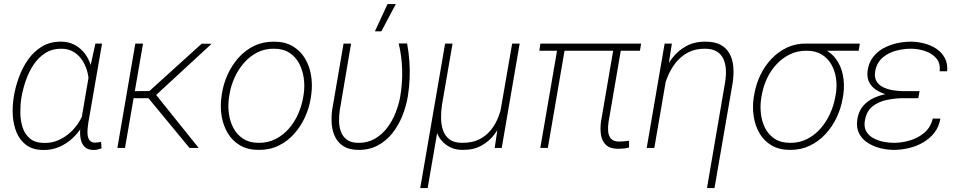

<svg xmlns="http://www.w3.org/2000/svg" viewBox="-20 -749 4863 972"><path d="M48.8 -252 50.3 -262.2Q58.1 -309.1 75.7 -357.7Q93.3 -406.2 122.1 -447.3Q150.9 -488.3 192.4 -513.4Q233.9 -538.6 289.1 -538.1Q323.2 -538.1 350.1 -525.6Q377 -513.2 397 -492.2Q417 -471.2 429.7 -443.8Q442.4 -416.5 448 -386Q453.6 -355.5 451.7 -324.7L429.2 -190.4Q419.9 -150.9 399.2 -114.7Q378.4 -78.6 348.4 -50.3Q318.4 -22 280.8 -5.6Q243.2 10.7 200.7 10.3Q147 10.3 113.8 -14.2Q80.6 -38.6 64.2 -77.9Q47.9 -117.2 44.9 -162.8Q42 -208.5 48.8 -252ZM89.8 -262.2 87.9 -252Q82.5 -216.8 83 -177.2Q83.5 -137.7 94.7 -103.3Q106 -68.8 132.3 -47.1Q158.7 -25.4 205.1 -25.4Q242.2 -24.9 275.4 -39.3Q308.6 -53.7 335.7 -78.4Q362.8 -103 381.8 -134.5Q400.9 -166 410.2 -200.7L429.2 -309.1Q431.6 -341.8 424.6 -375.5Q417.5 -409.2 400.4 -437.7Q383.3 -466.3 356.2 -484.1Q329.1 -502 292.5 -502.4Q245.1 -502.9 210 -480.7Q174.8 -458.5 150.6 -422.4Q126.5 -386.2 111.6 -343.8Q96.7 -301.3 89.8 -262.2ZM462.9 -528.3H496.6L427.2 -127.9Q425.3 -116.2 423.6 -99.1Q421.9 -82 423.6 -65.7Q425.3 -49.3 434.1 -38.3Q442.9 -27.3 461.4 -26.9Q469.2 -26.9 476.6 -28.3Q483.9 -29.8 491.7 -30.8L494.1 2Q484.4 5.4 475.1 7.8Q465.8 10.3 455.6 10.3Q426.3 10.3 411.1 -3.2Q396 -16.6 390.4 -37.8Q384.8 -59.1 385.5 -83Q386.2 -106.9 389.2 -128.4L439 -419.4Z M704.1 -528.3 612.8 0H574.2L665 -528.3ZM1051.3 -527.3 752.9 -252H642.1L646 -287.6L736.3 -288.1L1001 -527.8ZM939.5 0 726.6 -257.8 753.9 -289.1 985.8 0Z M1100.6 -254.4 1103 -272.9Q1110.8 -323.7 1132.3 -371.3Q1153.8 -418.9 1187.5 -456.8Q1221.2 -494.6 1266.6 -516.6Q1312 -538.6 1367.7 -538.1Q1422.9 -538.1 1461.7 -515.1Q1500.5 -492.2 1523.4 -454.3Q1546.4 -416.5 1554.4 -369.4Q1562.5 -322.3 1556.2 -273.4L1553.7 -254.9Q1545.9 -204.1 1524.4 -156.7Q1502.9 -109.4 1469.2 -71.5Q1435.5 -33.7 1390.4 -11.7Q1345.2 10.3 1289.6 9.8Q1234.4 9.8 1195.6 -12.9Q1156.7 -35.6 1133.8 -73.7Q1110.8 -111.8 1102.5 -158.7Q1094.2 -205.6 1100.6 -254.4ZM1142.1 -272.9 1139.2 -253.9Q1133.3 -214.4 1138.7 -174.1Q1144 -133.8 1161.9 -100.3Q1179.7 -66.9 1211.4 -46.4Q1243.2 -25.9 1289.6 -25.9Q1336.9 -25.4 1375.2 -45.2Q1413.6 -64.9 1442.4 -97.9Q1471.2 -130.9 1489.3 -171.9Q1507.3 -212.9 1514.6 -254.9L1517.6 -273.4Q1523.4 -313 1517.8 -353.3Q1512.2 -393.6 1494.6 -427.2Q1477.1 -460.9 1445.3 -481.7Q1413.6 -502.4 1367.2 -502.4Q1320.3 -502.9 1282 -483.2Q1243.7 -463.4 1214.8 -430.2Q1186 -397 1167.5 -356Q1148.9 -314.9 1142.1 -272.9Z M1719.2 -528.3H1757.3L1700.2 -191.4Q1695.8 -163.1 1696.5 -134Q1697.3 -105 1706.8 -80.3Q1716.3 -55.7 1737.5 -40.8Q1758.8 -25.9 1793.9 -25.9Q1840.8 -25.4 1877.2 -46.4Q1913.6 -67.4 1939.7 -101.6Q1965.8 -135.7 1982.2 -177Q1998.5 -218.3 2005.9 -258.3Q2017.6 -325.7 2015.9 -394.3Q2014.2 -462.9 1998.5 -528.8H2041Q2049.3 -483.9 2052.5 -439.2Q2055.7 -394.5 2053.7 -349.6Q2051.8 -304.7 2044.4 -259.8Q2036.1 -210.9 2017.1 -163.1Q1998 -115.2 1967.3 -75.9Q1936.5 -36.6 1893.3 -13.2Q1850.1 10.3 1794.9 9.8Q1750 9.8 1721.4 -7.3Q1692.9 -24.4 1678 -53.2Q1663.1 -82 1659.7 -118.2Q1656.2 -154.3 1661.6 -192.9ZM1877.9 -590.3 1941.9 -728.5H1983.9L1910.6 -590.3Z M2572.8 -528.3H2610.8L2520 0H2484.4L2502.9 -125ZM2527.3 -246.1 2553.2 -247.1Q2545.4 -199.7 2528.8 -153.8Q2512.2 -107.9 2484.9 -71Q2457.5 -34.2 2417.7 -12Q2377.9 10.3 2322.8 9.8Q2275.4 9.8 2241.5 -13.9Q2207.5 -37.6 2191.7 -77.1Q2175.8 -116.7 2182.1 -162.6L2191.4 -216.3H2217.3Q2212.4 -184.6 2212.9 -151.1Q2213.4 -117.7 2222.9 -89.4Q2232.4 -61 2255.6 -43.5Q2278.8 -25.9 2319.3 -25.9Q2369.6 -25.4 2405.5 -43.2Q2441.4 -61 2465.8 -91.6Q2490.2 -122.1 2504.9 -161.9Q2519.5 -201.7 2527.3 -246.1ZM2233.4 -528.3H2271L2145 203.1H2107.4Z M3225.6 -528.3 3219.7 -492.2H2710.4L2715.8 -528.3ZM2844.2 -528.3 2753.4 0H2715.3L2806.2 -528.3ZM3090.3 -528.3H3128.9L3061 -132.8Q3057.1 -108.9 3058.6 -85.9Q3060.1 -63 3072.3 -47.9Q3084.5 -32.7 3114.3 -32.2Q3126.5 -32.2 3139.2 -33.7Q3151.9 -35.2 3164.6 -36.6V-2.4Q3150.9 1.5 3137 2.9Q3123 4.4 3109.4 4.4Q3067.4 3.9 3047.4 -15.6Q3027.3 -35.2 3022.5 -66.4Q3017.6 -97.7 3022.5 -132.8Z M3363.8 -414.6 3292.5 0H3253.9L3344.7 -528.3H3381.3ZM3333.5 -272.5H3309.1Q3317.4 -321.8 3335.4 -368.9Q3353.5 -416 3382.8 -454.3Q3412.1 -492.7 3454.1 -515.6Q3496.1 -538.6 3552.2 -538.1Q3599.6 -538.1 3629.2 -521.5Q3658.7 -504.9 3674.1 -476.1Q3689.5 -447.3 3692.4 -410.2Q3695.3 -373 3689.5 -332L3597.2 203.1H3559.1L3650.9 -333Q3656.2 -365.2 3654.8 -395.5Q3653.3 -425.8 3642.6 -450Q3631.8 -474.1 3608.9 -488.3Q3585.9 -502.4 3547.4 -502.4Q3498.5 -502.4 3461.9 -482.7Q3425.3 -462.9 3399.7 -429.9Q3374 -397 3357.9 -356Q3341.8 -314.9 3333.5 -272.5Z M3795.4 -253.9 3798.8 -272.9Q3807.1 -322.3 3829.1 -368.4Q3851.1 -414.6 3885.7 -451.2Q3920.4 -487.8 3965.6 -508.8Q4010.7 -529.8 4064.9 -528.3Q4076.2 -528.3 4087.6 -525.1Q4099.1 -522 4110.1 -517.6Q4121.1 -513.2 4131.3 -509.3Q4181.6 -490.2 4210 -453.1Q4238.3 -416 4247.3 -368.4Q4256.3 -320.8 4249.5 -271L4246.1 -252Q4237.8 -201.7 4215.8 -154.8Q4193.8 -107.9 4159.4 -70.6Q4125 -33.2 4079.6 -11.5Q4034.2 10.3 3979.5 9.8Q3924.3 9.8 3886 -12.9Q3847.7 -35.6 3825.2 -74Q3802.7 -112.3 3795.7 -159.2Q3788.6 -206.1 3795.4 -253.9ZM3837.4 -272.9 3834 -253.9Q3827.6 -214.8 3832 -174.6Q3836.4 -134.3 3853.5 -100.6Q3870.6 -66.9 3901.9 -46.4Q3933.1 -25.9 3980 -25.9Q4027.3 -25.4 4065.9 -45.2Q4104.5 -64.9 4133.5 -97.9Q4162.6 -130.9 4181.4 -171.9Q4200.2 -212.9 4208 -254.9L4211.4 -273.4Q4217.8 -313 4212.4 -351.6Q4207 -390.1 4189.2 -421.9Q4171.4 -453.6 4140.4 -472.9Q4109.4 -492.2 4064 -492.2Q4018.1 -492.7 3980 -474.4Q3941.9 -456.1 3912.4 -424.8Q3882.8 -393.6 3864 -354Q3845.2 -314.5 3837.4 -272.9ZM4333 -528.3 4327.1 -492.2H4061.5L4066.9 -528.3Z M4546.4 -280.8H4633.8L4628.9 -252H4549.3Q4510.3 -251.5 4469 -242.9Q4427.7 -234.4 4397.5 -210.7Q4367.2 -187 4358.9 -141.1Q4352.5 -107.9 4364.5 -85.7Q4376.5 -63.5 4399.7 -50.5Q4422.9 -37.6 4450.9 -31.7Q4479 -25.9 4505.4 -25.9Q4545.9 -25.9 4587.4 -38.3Q4628.9 -50.8 4660.4 -77.9Q4691.9 -105 4702.1 -148.9L4740.7 -148.4Q4733.4 -106.9 4710.2 -77.1Q4687 -47.4 4653.8 -28.1Q4620.6 -8.8 4582 0.5Q4543.5 9.8 4504.9 9.8Q4470.7 9.8 4436 1Q4401.4 -7.8 4373 -25.9Q4344.7 -43.9 4329.6 -72.8Q4314.5 -101.6 4319.8 -142.1Q4325.7 -184.1 4348.1 -210.9Q4370.6 -237.8 4403.3 -252.9Q4436 -268.1 4473.4 -274.2Q4510.7 -280.3 4546.4 -280.8ZM4629.9 -257.8H4547.9Q4519.5 -258.8 4486.8 -265.6Q4454.1 -272.5 4426.3 -287.4Q4398.4 -302.2 4383.1 -327.4Q4367.7 -352.5 4372.1 -389.6Q4377.4 -430.2 4398.7 -458.5Q4419.9 -486.8 4451.7 -504.4Q4483.4 -522 4520 -530Q4556.6 -538.1 4592.8 -538.1Q4626.5 -537.6 4660.2 -528.8Q4693.8 -520 4720.9 -501.7Q4748 -483.4 4763.2 -455.3Q4778.3 -427.2 4774.9 -388.2H4736.8Q4741.7 -429.7 4719.5 -454.6Q4697.3 -479.5 4662.1 -491Q4627 -502.4 4592.3 -502.4Q4554.7 -502.4 4515.9 -492.2Q4477.1 -481.9 4448.2 -457.3Q4419.4 -432.6 4411.1 -390.6Q4405.3 -358.9 4416.7 -338.9Q4428.2 -318.8 4450.2 -307.9Q4472.2 -296.9 4498.8 -292.5Q4525.4 -288.1 4550.3 -287.6H4635.3Z"/></svg>

Font: Roboto ExtraLight
Style: Italic
Weight: 250
Designer: Christian Robertson
Foundry: Google
Version: Version 3.009; 2024